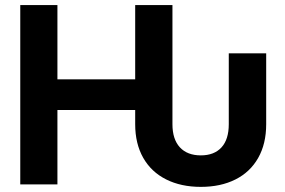

<svg xmlns="http://www.w3.org/2000/svg" viewBox="-20 -727 1125 757"><path d="M513 -237.3V-293.3H206.4V0H59.9V-707H206.4V-414.1H513V-707H659.9V-237.3Q659.9 -177.9 689.2 -146.1Q718.6 -114.4 771.8 -114.4Q824.5 -114.4 853.3 -145.9Q882 -177.4 882 -237.3V-516.6H1029.5V-237.3Q1029.5 -160 997.9 -104.3Q966.3 -48.5 908.2 -19.4Q850.1 9.8 771.8 9.8Q693.6 9.8 635.1 -19.6Q576.5 -48.9 544.7 -104.7Q513 -160.5 513 -237.3Z"/></svg>

Font: WEMIX Pretendard Variable
Style: Regular
Weight: 400
Designer: Base glyphs from Inter by Rasmus Andersson; Hangeul glyphs from Noto Sans CJK(Source Han Sans) by Jang Soo-young and Kan
Foundry: Kil Hyung-jin
Version: Version 1.000;Glyphs 3.2 (3208)